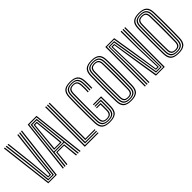

<svg xmlns="http://www.w3.org/2000/svg" viewBox="100 -1540 2384 2384"><g transform="rotate(-45 1291.5 -348.0)"><path d="M106 0 22.9 -696H38.6L119.5 -12.7H242L323 -696H338.6L255.8 0ZM130.8 -25.6 101.8 -308 54.4 -696H70.4L116.4 -316.5L144.7 -38.4H216.9L245.1 -316.5L291.1 -696H307.2L260 -308L230.7 -25.6ZM156 -51.3 130.3 -322.2 87.2 -696H102.9L144.3 -328.9L168.4 -64H193.2L217.2 -328.9L258.7 -696H274.3L231.3 -322.2L205.7 -51.3Z M363 0 441.1 -696H595.4L673.3 0H657.5L581.7 -682.4H454.6L379 0ZM426.1 0 448 -204.4H588.3L610.4 0H594.3L575.5 -191.7H460.7L441.9 0ZM394.4 0 465.5 -668.7H570.7L642.1 0H626.1L603.1 -217H433.3L410.4 0ZM434.1 -229.9H601.6L581.5 -428.4L557.2 -654.9H479.1L454.2 -428.4ZM451.7 -242.8 469.4 -428.4 490.4 -642.2H546.1L567.4 -428.4L584.5 -242.8ZM468.2 -255.7H568.1L552.4 -428.4L533.6 -628.7H502.9L483.9 -428.4Z M747.7 0V-696H763.4V-13.5H988.7V0ZM779.1 -27.2V-696H794.7V-40.8H988.7V-27.2ZM810.4 -54.4V-696H825.8V-67.9H988.7V-54.4Z M1187.1 6.2Q1113.1 6.2 1078.3 -22.8Q1043.6 -51.8 1041.9 -121.9Q1040.2 -198.5 1039.5 -271.4Q1038.9 -344.2 1039.5 -418Q1040.2 -491.9 1042.1 -570.9Q1043.9 -639.5 1076.5 -670.8Q1109.2 -702.2 1186.6 -702.2Q1258 -702.2 1292.5 -673.4Q1326.9 -644.5 1330.3 -574.3Q1331.4 -553.4 1331.6 -532.2Q1331.9 -511 1331.6 -490.7Q1331.3 -470.4 1330.3 -451.7H1314.6Q1316 -479.1 1316 -509.3Q1316.1 -539.4 1314.6 -573.3Q1311.7 -637.8 1280.7 -663.7Q1249.8 -689.7 1186.6 -689.7Q1122.7 -689.7 1091 -663.4Q1059.2 -637.2 1057.5 -570.6Q1056.2 -514.7 1055.6 -458.2Q1055 -401.7 1055 -345.3Q1055 -288.8 1055.7 -233Q1056.4 -177.1 1057.5 -122.3Q1059.1 -60.3 1089.2 -33.3Q1119.3 -6.3 1187.1 -6.3Q1252.8 -6.3 1283.9 -32.5Q1315.1 -58.7 1317.3 -122.3Q1318.2 -147 1318.5 -173.6Q1318.9 -200.2 1318.8 -228.7Q1318.7 -257.1 1318.1 -286.6H1190.8V-300.4H1333.4Q1334.1 -270.7 1334.3 -241Q1334.6 -211.3 1334.4 -181.6Q1334.2 -151.9 1333 -121.7Q1330.5 -50.2 1294.7 -22Q1258.9 6.2 1187.1 6.2ZM1187.1 -18.6Q1129.1 -18.6 1101.9 -42.2Q1074.8 -65.9 1073.2 -122.7Q1072.1 -173.5 1071.4 -227.8Q1070.7 -282.2 1070.6 -338.9Q1070.5 -395.7 1071.2 -453.6Q1071.9 -511.5 1073.3 -569.4Q1074.9 -627 1101.1 -652.2Q1127.4 -677.4 1186.6 -677.4Q1243.2 -677.4 1269.8 -653.4Q1296.4 -629.5 1299 -572.9Q1300.2 -548.8 1300.5 -529.3Q1300.8 -509.7 1300.4 -491.2Q1300 -472.7 1298.9 -451.7H1283.2Q1284.3 -474.1 1284.7 -493Q1285.1 -511.8 1284.7 -530.6Q1284.3 -549.4 1283.3 -571.6Q1280.8 -621.2 1258.7 -643Q1236.6 -664.8 1186.6 -664.8Q1138.5 -664.8 1114.5 -643.9Q1090.5 -622.9 1088.9 -569.7Q1087.5 -515.2 1086.8 -461Q1086.1 -406.8 1086.2 -351.7Q1086.2 -296.6 1086.9 -239.7Q1087.5 -182.8 1088.9 -123.1Q1090.1 -74.3 1112.9 -52.8Q1135.6 -31.2 1187.1 -31.2Q1238.4 -31.2 1261.3 -52.7Q1284.3 -74.2 1286 -123.5Q1286.6 -141 1286.9 -162.4Q1287.2 -183.8 1287.3 -208.2Q1287.5 -232.6 1287.1 -259.4H1190.8V-273.1H1302.8Q1303.2 -231.8 1302.9 -192.9Q1302.5 -154 1301.6 -122.8Q1299.7 -65.2 1271.9 -41.9Q1244.1 -18.6 1187.1 -18.6ZM1187.1 -43.7Q1144.1 -43.7 1124.8 -62.1Q1105.5 -80.6 1104.5 -123.4Q1102.7 -204.2 1102.2 -275.8Q1101.6 -347.5 1102.2 -418.6Q1102.9 -489.6 1104.5 -568.9Q1105.5 -613.5 1124.5 -632.9Q1143.6 -652.3 1186.6 -652.3Q1228.6 -652.3 1247.1 -632.9Q1265.5 -613.4 1267.6 -570.8Q1269.2 -537.8 1269.2 -511.7Q1269.2 -485.5 1267.6 -451.7H1251.9Q1253 -470.7 1253.4 -489Q1253.8 -507.3 1253.5 -527Q1253.2 -546.7 1252.1 -569.4Q1250.3 -607.1 1235.2 -623.4Q1220.2 -639.8 1186.6 -639.8Q1152.3 -639.8 1136.8 -623.1Q1121.2 -606.5 1120.2 -568Q1118.8 -508.7 1118.2 -453.9Q1117.5 -399.1 1117.5 -345.7Q1117.5 -292.2 1118.2 -237.7Q1118.8 -183.1 1120.1 -124.3Q1120.9 -88.5 1136.1 -72.4Q1151.4 -56.2 1187.1 -56.2Q1222.3 -56.2 1238.2 -72.1Q1254.2 -88 1255.5 -125.4Q1255.9 -141.6 1256 -159.3Q1256.2 -176.9 1256 -195.5Q1255.9 -214 1255.4 -232.4H1190.8V-245.9H1271.4Q1271.9 -206.9 1271.8 -174.8Q1271.6 -142.7 1271.1 -124.3Q1269.7 -80.2 1249.6 -61.9Q1229.4 -43.7 1187.1 -43.7Z M1562.3 6.2Q1488.4 6.2 1454.3 -23.6Q1420.2 -53.4 1418.9 -125.4Q1417.9 -187.2 1417.4 -242Q1416.9 -296.9 1416.9 -349.3Q1416.9 -401.8 1417.4 -455.9Q1417.9 -510 1418.9 -570.6Q1420.2 -642.8 1454.4 -672.5Q1488.6 -702.2 1562.3 -702.2Q1634.3 -702.2 1668.9 -672.8Q1703.5 -643.4 1705.3 -570.6Q1706.7 -517.8 1707.4 -464.6Q1708 -411.4 1708 -356.6Q1708 -301.7 1707.4 -244.2Q1706.7 -186.7 1705.3 -125.4Q1703.5 -52.8 1669.1 -23.3Q1634.7 6.2 1562.3 6.2ZM1562.3 -6.5Q1627.7 -6.5 1658 -33.6Q1688.2 -60.8 1689.6 -125.8Q1690.9 -183.9 1691.5 -239.7Q1692.1 -295.5 1692.1 -350.2Q1692.1 -404.9 1691.5 -459.5Q1691 -514.1 1689.6 -570.2Q1688.2 -635.5 1657.8 -662.5Q1627.3 -689.5 1562.3 -689.5Q1496.4 -689.5 1466.1 -662.4Q1435.8 -635.2 1434.6 -570.2Q1433.5 -517.6 1433 -465.8Q1432.5 -413.9 1432.6 -360.2Q1432.6 -306.6 1433.1 -248.5Q1433.6 -190.5 1434.6 -125.8Q1435.8 -62 1465.6 -34.2Q1495.3 -6.5 1562.3 -6.5ZM1562.3 -19.2Q1504.3 -19.2 1477.7 -43.6Q1451.2 -67.9 1450.3 -125.6Q1449.3 -185 1448.8 -237.5Q1448.3 -289.9 1448.3 -341.3Q1448.3 -392.7 1448.8 -448.5Q1449.3 -504.2 1450.3 -570.2Q1451.2 -628 1477.7 -652.4Q1504.2 -676.8 1562.3 -676.8Q1618.4 -676.8 1645.4 -652.8Q1672.5 -628.9 1673.9 -569.9Q1675.4 -514 1676.1 -460.3Q1676.8 -406.5 1676.8 -352.6Q1676.7 -298.7 1676 -242.7Q1675.3 -186.6 1673.9 -126.2Q1672.5 -67.7 1645.9 -43.5Q1619.3 -19.2 1562.3 -19.2ZM1562.3 -32.1Q1611.3 -32.1 1634.1 -53.5Q1656.9 -74.9 1658.2 -126.6Q1659.6 -187.3 1660.2 -243.7Q1660.8 -300.1 1660.8 -354Q1660.8 -407.9 1660.2 -461.3Q1659.6 -514.7 1658.2 -569.4Q1657 -621.8 1633.7 -642.8Q1610.4 -663.9 1562.3 -663.9Q1511.2 -663.9 1489 -641.9Q1466.9 -619.8 1465.9 -569.8Q1464.6 -493.1 1464 -425.7Q1463.4 -358.3 1463.9 -286.7Q1464.4 -215 1465.9 -126Q1466.9 -75.9 1489.3 -54Q1511.7 -32.1 1562.3 -32.1ZM1562.3 -44.8Q1520.1 -44.8 1501.3 -63.8Q1482.5 -82.7 1481.7 -126.2Q1480.7 -185.4 1480.1 -240.9Q1479.6 -296.4 1479.6 -350.5Q1479.6 -404.6 1480.1 -458.9Q1480.6 -513.1 1481.7 -569.8Q1482.5 -613.4 1501.4 -632.3Q1520.3 -651.2 1562.3 -651.2Q1604.4 -651.2 1622.9 -632.1Q1641.4 -613 1642.6 -569Q1644 -508.1 1644.8 -454.5Q1645.6 -400.9 1645.6 -349.2Q1645.6 -297.5 1644.8 -243.3Q1644 -189 1642.6 -126.8Q1641.6 -82.3 1622.5 -63.6Q1603.4 -44.8 1562.3 -44.8ZM1562.3 -57.8Q1596.2 -57.8 1611.2 -74Q1626.3 -90.3 1626.9 -128.1Q1628.4 -211.5 1628.8 -280.6Q1629.2 -349.7 1628.8 -418.1Q1628.4 -486.5 1626.9 -567.9Q1626.3 -605.6 1611.2 -621.9Q1596.2 -638.2 1562.3 -638.2Q1528.4 -638.2 1513.1 -622.2Q1497.9 -606.3 1497.2 -568.8Q1496 -504.3 1495.5 -450.1Q1495 -396 1495 -345.4Q1495 -294.8 1495.6 -242Q1496.2 -189.1 1497.2 -127.1Q1497.9 -90.2 1512.9 -74Q1527.8 -57.8 1562.3 -57.8Z M1803.9 0V-696H1959.4L2006.9 -403.3L2058.7 -64H2086.3L2074.7 -404.5L2072.7 -696H2088.8V-404.5L2099.4 -51.3H2048.3L1946 -683.3H1819.6V0ZM1835.3 0 1836.1 -297.4 1832.9 -670.4H1933.3L2036.8 -38.4H2111.5L2104.8 -404.5L2105.6 -696H2121.7L2120.9 -404.5L2124.1 -25.6H2024.2L1920.2 -657.6H1845L1851.7 -297.4L1850.9 0ZM1867.8 0V-297.4L1857.9 -644.7H1909.1L2011.1 -12.7H2135.8L2137.3 -696H2153L2151.4 0H1996.8L1948.7 -300.1L1898.5 -632H1871.4L1880.9 -297.4L1883.3 0Z M2394.3 6.2Q2320.4 6.2 2286.3 -23.6Q2252.2 -53.4 2250.9 -125.4Q2249.9 -187.2 2249.4 -242Q2248.9 -296.9 2248.9 -349.3Q2248.9 -401.8 2249.4 -455.9Q2249.9 -510 2250.9 -570.6Q2252.2 -642.8 2286.4 -672.5Q2320.6 -702.2 2394.3 -702.2Q2466.3 -702.2 2500.9 -672.8Q2535.5 -643.4 2537.3 -570.6Q2538.7 -517.8 2539.4 -464.6Q2540 -411.4 2540 -356.6Q2540 -301.7 2539.4 -244.2Q2538.7 -186.7 2537.3 -125.4Q2535.5 -52.8 2501.1 -23.3Q2466.7 6.2 2394.3 6.2ZM2394.3 -6.5Q2459.7 -6.5 2490 -33.6Q2520.2 -60.8 2521.6 -125.8Q2522.9 -183.9 2523.5 -239.7Q2524.1 -295.5 2524.1 -350.2Q2524.1 -404.9 2523.5 -459.5Q2523 -514.1 2521.6 -570.2Q2520.2 -635.5 2489.8 -662.5Q2459.3 -689.5 2394.3 -689.5Q2328.4 -689.5 2298.1 -662.4Q2267.8 -635.2 2266.6 -570.2Q2265.5 -517.6 2265 -465.8Q2264.5 -413.9 2264.6 -360.2Q2264.6 -306.6 2265.1 -248.5Q2265.6 -190.5 2266.6 -125.8Q2267.8 -62 2297.6 -34.2Q2327.3 -6.5 2394.3 -6.5ZM2394.3 -19.2Q2336.3 -19.2 2309.7 -43.6Q2283.2 -67.9 2282.3 -125.6Q2281.3 -185 2280.8 -237.5Q2280.3 -289.9 2280.3 -341.3Q2280.3 -392.7 2280.8 -448.5Q2281.3 -504.2 2282.3 -570.2Q2283.2 -628 2309.7 -652.4Q2336.2 -676.8 2394.3 -676.8Q2450.4 -676.8 2477.4 -652.8Q2504.5 -628.9 2505.9 -569.9Q2507.4 -514 2508.1 -460.3Q2508.8 -406.5 2508.8 -352.6Q2508.7 -298.7 2508 -242.7Q2507.3 -186.6 2505.9 -126.2Q2504.5 -67.7 2477.9 -43.5Q2451.3 -19.2 2394.3 -19.2ZM2394.3 -32.1Q2443.3 -32.1 2466.1 -53.5Q2488.9 -74.9 2490.2 -126.6Q2491.6 -187.3 2492.2 -243.7Q2492.8 -300.1 2492.8 -354Q2492.8 -407.9 2492.2 -461.3Q2491.6 -514.7 2490.2 -569.4Q2489 -621.8 2465.7 -642.8Q2442.4 -663.9 2394.3 -663.9Q2343.2 -663.9 2321 -641.9Q2298.9 -619.8 2297.9 -569.8Q2296.6 -493.1 2296 -425.7Q2295.4 -358.3 2295.9 -286.7Q2296.4 -215 2297.9 -126Q2298.9 -75.9 2321.3 -54Q2343.7 -32.1 2394.3 -32.1ZM2394.3 -44.8Q2352.1 -44.8 2333.3 -63.8Q2314.5 -82.7 2313.7 -126.2Q2312.7 -185.4 2312.1 -240.9Q2311.6 -296.4 2311.6 -350.5Q2311.6 -404.6 2312.1 -458.9Q2312.6 -513.1 2313.7 -569.8Q2314.5 -613.4 2333.4 -632.3Q2352.3 -651.2 2394.3 -651.2Q2436.4 -651.2 2454.9 -632.1Q2473.4 -613 2474.6 -569Q2476 -508.1 2476.8 -454.5Q2477.6 -400.9 2477.6 -349.2Q2477.6 -297.5 2476.8 -243.3Q2476 -189 2474.6 -126.8Q2473.6 -82.3 2454.5 -63.6Q2435.4 -44.8 2394.3 -44.8ZM2394.3 -57.8Q2428.2 -57.8 2443.2 -74Q2458.3 -90.3 2458.9 -128.1Q2460.4 -211.5 2460.8 -280.6Q2461.2 -349.7 2460.8 -418.1Q2460.4 -486.5 2458.9 -567.9Q2458.3 -605.6 2443.2 -621.9Q2428.2 -638.2 2394.3 -638.2Q2360.4 -638.2 2345.1 -622.2Q2329.9 -606.3 2329.2 -568.8Q2328 -504.3 2327.5 -450.1Q2327 -396 2327 -345.4Q2327 -294.8 2327.6 -242Q2328.2 -189.1 2329.2 -127.1Q2329.9 -90.2 2344.9 -74Q2359.8 -57.8 2394.3 -57.8Z"/></g></svg>

Font: Big Shoulders Inline Text SC Thin
Style: Regular
Weight: 100
Designer: Patric King
Foundry: XO Type Co
Version: Version 2.002